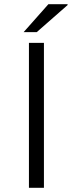

<svg xmlns="http://www.w3.org/2000/svg" viewBox="-20 -889 344 909"><path d="M117 0V-686H188V0ZM92 -737 209 -869H300V-865L154 -737Z"/></svg>

Font: Archivo Expanded ExtraLight
Style: Regular
Weight: 250
Width: 7
Designer: Hector Gatti
Foundry: Omnibus-Type
Version: Version 2.001